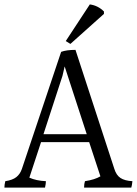

<svg xmlns="http://www.w3.org/2000/svg" viewBox="-23 -948 620 870"><path d="M448 -885 296 -749 275 -762 384 -928Q421 -923 448 -896ZM174 -340H370L270 -647L260 -604ZM358 -98Q358 -115 362 -127Q407 -134 432 -149L381 -304H163L110 -143Q141 -129 185 -127Q185 -116 181 -98H-3Q-3 -111 1 -127Q34 -132 51 -145.5Q68 -159 76 -182L254 -713Q278 -722 319 -722L495 -183Q504 -154 523 -141.5Q542 -129 577 -127Q575 -107 572 -98Z"/></svg>

Font: Halant
Style: Regular
Weight: 400
Designer: Hitesh Malaviya (Devanagari), Satya Rajpurohit (Latin)
Foundry: Indian Type Foundry
Version: Version 1.100;PS 1.0;hotconv 1.0.78;makeotf.lib2.5.61930; tt